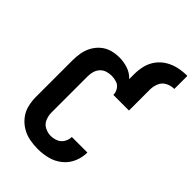

<svg xmlns="http://www.w3.org/2000/svg" viewBox="-279 -1062 1176 1176"><g transform="rotate(45 309.0 -474.5)"><path d="M286 8Q329 8 371 -2.5Q413 -13 447.5 -40.5Q482 -68 499.5 -108.5Q517 -149 517 -192H382Q382 -168 369 -146Q356 -124 333 -114.5Q310 -105 286 -105Q259 -105 234 -118Q209 -131 198.5 -157Q188 -183 188 -210V-525Q188 -546 194 -566Q200 -586 214 -601.5Q228 -617 248.5 -623.5Q269 -630 289 -630Q312 -630 333.5 -623Q355 -616 367.5 -596Q380 -576 380 -554H515V-735Q515 -763 526 -790Q537 -817 563 -830.5Q589 -844 618 -844V-957Q581 -957 544.5 -949.5Q508 -942 475.5 -923Q443 -904 420.5 -874Q398 -844 389 -808Q380 -772 380 -735V-691Q354 -719 318 -731Q282 -743 244 -743Q211 -743 179 -734Q147 -725 121.5 -703.5Q96 -682 80 -652.5Q64 -623 58.5 -590.5Q53 -558 53 -525V-210Q53 -174 61.5 -138.5Q70 -103 92.5 -73.5Q115 -44 146.5 -25Q178 -6 213.5 1Q249 8 286 8Z"/></g></svg>

Font: Iosevka Sparkle Extrabold
Style: Regular
Weight: 800
Designer: Belleve Invis
Foundry: Belleve Invis
Version: Version 4.5.0; ttfautohint (v1.8.3)